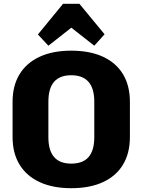

<svg xmlns="http://www.w3.org/2000/svg" viewBox="-20 -977 749 1008"><path d="M354 11Q257 11 188 -21Q119 -53 82.5 -113Q46 -173 46 -258V-442Q46 -527 82.5 -587Q119 -647 188 -679Q257 -711 354 -711Q452 -711 521 -679Q590 -647 626 -587Q662 -527 662 -442V-258Q662 -173 626 -113Q590 -53 521 -21Q452 11 354 11ZM354 -118Q415 -118 445 -152.5Q475 -187 475 -257V-443Q475 -513 444.5 -547.5Q414 -582 354 -582Q294 -582 264 -547.5Q234 -513 234 -443V-257Q234 -187 264 -152.5Q294 -118 354 -118ZM179 -796 311 -957H397L529 -797L475 -737L298 -876H411L234 -737Z"/></svg>

Font: Pathway Extreme SemiCondensed ExtraBold
Style: Regular
Weight: 800
Width: 4
Version: Version 1.001;gftools[0.9.26]